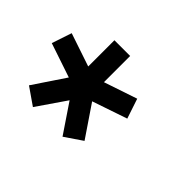

<svg xmlns="http://www.w3.org/2000/svg" viewBox="-83 -502 518 518"><g transform="rotate(45 175.5 -243.5)"><path d="M105 -385H165V-285L260 -317L279 -260L179 -226L240 -136L190 -102L134 -185L77 -102L28 -136L89 -227L-9 -260L10 -317L105 -285Z"/></g></svg>

Font: SOV_Station
Style: Bold
Weight: 700
Version: Version 1.00